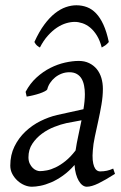

<svg xmlns="http://www.w3.org/2000/svg" viewBox="-20 -688 460 728"><path d="M266.6 -117.7Q270.5 -144.5 276.9 -173.6Q283.2 -202.6 289.1 -231.9L231.9 -221.2Q211.4 -216.8 186.3 -207Q161.1 -197.3 139.2 -181.2Q117.2 -165 102.5 -142.8Q87.9 -120.6 87.9 -91.8Q87.9 -77.6 92.8 -67.6Q97.7 -57.6 104.2 -51.3Q110.8 -44.9 118.2 -42Q125.5 -39.1 130.9 -39.1Q142.1 -39.1 157.7 -42Q173.3 -44.9 191.2 -53.5Q209 -62 228.3 -77.4Q247.6 -92.8 266.6 -117.7ZM416 -28.8Q379.4 -5.4 353.3 7.3Q327.1 20 309.1 20Q300.8 20 293 14.4Q285.2 8.8 278.8 -2Q272.5 -12.7 268.1 -28.1Q263.7 -43.5 262.7 -62.5Q241.2 -38.1 218.5 -22Q195.8 -5.9 174.1 3.4Q152.3 12.7 133.3 16.4Q114.3 20 101.1 20Q86.9 20 72.5 13.9Q58.1 7.8 46.1 -3.2Q34.2 -14.2 26.6 -28.6Q19 -43 19 -60.1Q19 -100.6 34.9 -132.8Q50.8 -165 76.4 -189.2Q102.1 -213.4 133.5 -229Q165 -244.6 196.8 -252L296.4 -273.9Q301.8 -305.2 301.8 -331.1Q301.8 -348.1 298.8 -363.3Q295.9 -378.4 289.3 -389.6Q282.7 -400.9 271.2 -407.5Q259.8 -414.1 243.2 -414.1Q227.5 -414.1 213.6 -408.7Q199.7 -403.3 188.7 -394.3Q177.7 -385.3 169.9 -373.5Q162.1 -361.8 159.2 -349.1Q158.2 -346.2 149.9 -341.8Q141.6 -337.4 129.9 -333.5Q118.2 -329.6 104.7 -326.4Q91.3 -323.2 81.1 -321.8L77.1 -339.8Q93.8 -371.6 118.4 -394Q143.1 -416.5 170.7 -430.4Q198.2 -444.3 226.6 -450.7Q254.9 -457 278.8 -457Q300.8 -457 317.9 -448.7Q335 -440.4 346.7 -426.3Q358.4 -412.1 364.3 -392.6Q370.1 -373 370.1 -351.1Q370.1 -322.8 364.7 -291.5Q359.4 -260.3 352.5 -229.2Q345.7 -198.2 339.6 -169.7Q333.5 -141.1 332 -118.2Q330.1 -96.7 331.5 -81.5Q333 -66.4 336.9 -56.6Q340.8 -46.9 346.7 -42.5Q352.5 -38.1 359.9 -38.1Q373.5 -38.1 385.7 -40.8Q397.9 -43.5 409.2 -48.8ZM110.4 -528.8Q128.4 -568.4 148.2 -595Q168 -621.6 188.5 -637.7Q209 -653.8 229.5 -660.9Q250 -668 269.5 -668Q291 -668 309.8 -660.9Q328.6 -653.8 344.2 -637.5Q359.9 -621.1 372.1 -594.5Q384.3 -567.9 392.6 -528.8Q385.7 -520.5 379.4 -516.1Q373 -511.7 365.7 -507.8Q358.9 -534.7 347.4 -553.2Q335.9 -571.8 322 -583.3Q308.1 -594.7 292.7 -599.9Q277.3 -605 263.7 -605Q248 -605 230.7 -599.9Q213.4 -594.7 196 -583.3Q178.7 -571.8 161.9 -553.2Q145 -534.7 131.3 -507.8Q124.5 -511.7 119.9 -515.6Q115.2 -519.5 110.4 -528.8Z"/></svg>

Font: Gentium Plus Phon
Style: Italic
Weight: 400
Italic angle: -8°
Designer: J. Victor Gaultney, Annie Olsen, Iska Routamaa, Becca Hirsbrunner
Foundry: SIL International
Version: Version 5.000